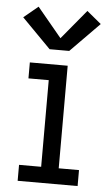

<svg xmlns="http://www.w3.org/2000/svg" viewBox="-54 -803 484 839"><g transform="rotate(5 187.5 -383.0)"><path d="M56 0V-70H153V-450H64V-520H230V-70H319V0ZM145 -585 18 -714 81 -766 188 -637 295 -766 358 -714 231 -585Z"/></g></svg>

Font: Zed Sans
Style: Regular
Weight: 400
Designer: Belleve Invis
Foundry: Belleve Invis
Version: Version 1.0.0; ttfautohint (v1.8.4)